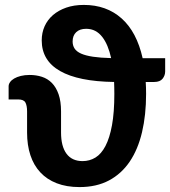

<svg xmlns="http://www.w3.org/2000/svg" viewBox="-20 -752 692 780"><path d="M275 -583.5Q275 -567 283 -554.8Q291 -542.5 309.5 -534.2Q328 -526 358 -521.5Q388 -517 431.5 -516Q425.5 -543 416.5 -564.8Q407.5 -586.5 395.2 -602.2Q383 -618 366.8 -626.5Q350.5 -635 330 -635Q304 -635 289.5 -621.2Q275 -607.5 275 -583.5ZM651 -515.5V-462Q651 -445.5 640.5 -432.2Q630 -419 606.5 -419H572Q573.5 -395.5 573.5 -370.5Q573.5 -285 557 -215Q540.5 -145 507 -95.5Q473.5 -46 422.8 -19Q372 8 303 8Q250.5 8 210.5 -7.5Q170.5 -23 143.8 -51.8Q117 -80.5 103.5 -121.5Q90 -162.5 90 -213.5V-299Q90 -323 83.2 -335.5Q76.5 -348 54 -348H15V-401.5Q15 -410 20.8 -418.2Q26.5 -426.5 37.5 -433Q48.5 -439.5 64.5 -443.5Q80.5 -447.5 100.5 -447.5Q127 -447.5 150.2 -440Q173.5 -432.5 190.8 -415Q208 -397.5 218 -369Q228 -340.5 228 -299V-213.5Q228 -157.5 250.2 -127.5Q272.5 -97.5 315.5 -97.5Q344 -97.5 367.8 -112Q391.5 -126.5 408.5 -159Q425.5 -191.5 435 -243.5Q444.5 -295.5 444.5 -371Q444.5 -383.5 444.2 -395.5Q444 -407.5 443.5 -419Q298.5 -421 224 -463.5Q149.5 -506 149.5 -588Q149.5 -619 161.2 -645.2Q173 -671.5 195.2 -690.8Q217.5 -710 249 -721Q280.5 -732 320.5 -732Q412.5 -732 474 -677.2Q535.5 -622.5 559.5 -515.5Z"/></svg>

Font: Lato 2
Style: Regular
Weight: 800
Designer: Lukasz Dziedzic with Adam Twardoch and Botio Nikoltchev
Foundry: tyPoland Lukasz Dziedzic
Version: Version 2.015; 2015-08-06; http://www.latofonts.com/